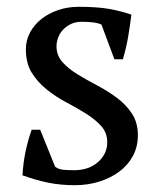

<svg xmlns="http://www.w3.org/2000/svg" viewBox="-20 -532 473 564"><path d="M295 -114Q295 -142 277.5 -161.5Q260 -181 233 -198Q206 -215 175.5 -231Q145 -247 118 -268.5Q91 -290 73.5 -318Q56 -346 56 -387Q56 -414 68.5 -437Q81 -460 102 -476.5Q123 -493 151 -502.5Q179 -512 211 -512Q265 -512 299.5 -506Q334 -500 366 -489Q362 -457 356.5 -424.5Q351 -392 341 -358H316L278 -460Q266 -465 251 -466.5Q236 -468 220 -468Q202 -468 188.5 -461.5Q175 -455 165.5 -445Q156 -435 151 -422Q146 -409 146 -396Q146 -369 163.5 -349.5Q181 -330 208 -313.5Q235 -297 265.5 -281Q296 -265 323 -245Q350 -225 367.5 -198.5Q385 -172 385 -135Q385 -101 370.5 -74Q356 -47 330.5 -28Q305 -9 271.5 1.5Q238 12 200 12Q157 12 121 4.5Q85 -3 46 -17Q48 -53 55 -86.5Q62 -120 73 -151H98L142 -42Q153 -34 168.5 -33Q184 -32 197 -32Q241 -32 268 -56Q295 -80 295 -114Z"/></svg>

Font: PTSerif
Style: Regular
Weight: 400
Designer: A.Korolkova, O.Umpeleva, V.Yefimov
Foundry: ParaType Ltd
Version: Version 1.000W OFL; ttfautohint (v1.2) -l 8 -r 50 -G 200 -x 